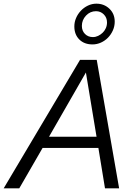

<svg xmlns="http://www.w3.org/2000/svg" viewBox="-64 -1026 731 1046"><path d="M0 0ZM-44 0 372 -700H463L585 0H508L472 -220H168L41 0ZM203 -281H462L404 -631ZM440 -784Q395 -784 368 -811Q341 -838 341 -882Q341 -906 350.5 -928Q360 -950 376.5 -967.5Q393 -985 415 -995.5Q437 -1006 461 -1006Q503 -1006 532 -978.5Q561 -951 561 -908Q561 -883 551 -860.5Q541 -838 524.5 -821Q508 -804 486 -794Q464 -784 440 -784ZM442 -824Q457 -824 470.5 -830.5Q484 -837 495 -847.5Q506 -858 512.5 -872.5Q519 -887 519 -904Q519 -930 501.5 -947.5Q484 -965 459 -965Q427 -965 404.5 -941Q382 -917 382 -885Q382 -858 399 -841Q416 -824 442 -824Z"/></svg>

Font: Rosa Sans Light
Style: Italic
Weight: 300
Italic angle: -12°
Designer: Pentagram / MCKL
Foundry: Pentagram / MCKL
Version: Version 1.005;September 16, 2019;FontCreator 11.5.0.2425 64-